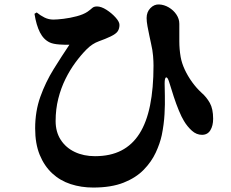

<svg xmlns="http://www.w3.org/2000/svg" viewBox="-20 -781 1040 863"><path d="M399 62Q345 62 297.5 46.5Q250 31 214.5 -2Q179 -35 158.5 -85Q138 -135 138 -204Q138 -281 161.5 -346.5Q185 -412 221 -470Q257 -528 292 -580Q276 -579 247.5 -581Q219 -583 204 -590Q176 -603 159.5 -635.5Q143 -668 135 -719L145 -725Q162 -711 180.5 -702Q199 -693 220 -693Q236 -693 265.5 -696.5Q295 -700 325 -708Q355 -716 373 -728Q387 -738 394.5 -745Q402 -752 416 -752Q435 -752 458.5 -737Q482 -722 499.5 -702.5Q517 -683 517 -669Q517 -653 509.5 -641Q502 -629 477 -617Q454 -606 424.5 -595.5Q395 -585 370 -560Q344 -534 319 -500Q294 -466 274 -425.5Q254 -385 242 -337.5Q230 -290 230 -237Q230 -188 253 -152.5Q276 -117 316 -98Q356 -79 407 -79Q476 -79 525.5 -104.5Q575 -130 607 -180.5Q639 -231 654.5 -307.5Q670 -384 670 -486Q670 -505 668 -530Q666 -555 659 -585Q656 -599 651.5 -620Q647 -641 643 -662.5Q639 -684 639 -700Q639 -727 656 -744.5Q673 -762 695 -761Q718 -760 739 -747.5Q760 -735 773 -715.5Q786 -696 786 -674Q786 -630 786 -595Q786 -560 792 -525Q797 -497 810.5 -468Q824 -439 843.5 -412Q863 -385 886 -364Q908 -345 923 -318.5Q938 -292 938 -247Q938 -216 925.5 -195.5Q913 -175 888 -175Q863 -175 842.5 -193.5Q822 -212 807 -237Q796 -255 784 -284Q772 -313 761 -346.5Q750 -380 741 -410Q734 -434 727 -433Q720 -432 720 -406Q720 -387 721 -350.5Q722 -314 719.5 -268Q717 -222 707 -173Q699 -136 680 -95Q661 -54 626 -18Q591 18 535.5 40Q480 62 399 62Z"/></svg>

Font: Noto Serif JP Black
Style: Regular
Weight: 900
Designer: Ryoko NISHIZUKA 西塚涼子 (kana & ideographs); Frank Grießhammer (Latin, Greek & Cyrillic); Wenlong ZHANG 张文龙 (bopomofo); San
Foundry: Adobe
Version: Version 2.003-H1;hotconv 1.1.1;makeotfexe 2.6.0